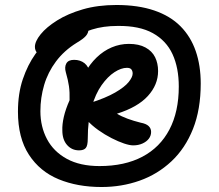

<svg xmlns="http://www.w3.org/2000/svg" viewBox="-20 -897 878 770"><path d="M387 -147Q291 -147 215.5 -178Q140 -209 96 -276.5Q52 -344 52 -449Q52 -522 71.5 -579.5Q91 -637 122 -680.5Q153 -724 187.5 -752.5Q222 -781 253.5 -795Q285 -809 305 -809Q319 -809 327 -803.5Q335 -798 335 -781Q335 -765 324.5 -753Q314 -741 287 -725Q237 -694 204.5 -650.5Q172 -607 157 -556Q142 -505 142 -451Q142 -389 168.5 -339Q195 -289 248 -260Q301 -231 379 -231Q480 -231 551 -268.5Q622 -306 659.5 -377.5Q697 -449 697 -550Q697 -625 672 -679.5Q647 -734 593 -764Q539 -794 452 -793Q394 -793 348.5 -778.5Q303 -764 265.5 -740.5Q228 -717 193 -688Q183 -680 173.5 -676Q164 -672 154 -672Q141 -672 130.5 -683Q120 -694 120 -709Q120 -731 143 -759.5Q166 -788 209 -815Q252 -842 312 -859.5Q372 -877 447 -877Q534 -877 598.5 -855Q663 -833 704 -791.5Q745 -750 765 -692Q785 -634 785 -562Q785 -458 754 -380Q723 -302 667.5 -250Q612 -198 540 -172.5Q468 -147 387 -147ZM297 -294Q268 -294 249 -315.5Q230 -337 230 -374Q229 -398 236 -428.5Q243 -459 259 -495Q260 -527 256.5 -551.5Q253 -576 244 -607Q238 -628 246 -642.5Q254 -657 277 -657Q302 -657 319 -643.5Q336 -630 342 -601L320 -603Q340 -640 367.5 -666.5Q395 -693 428 -707Q461 -721 497 -721Q537 -721 563.5 -706.5Q590 -692 602 -667.5Q614 -643 614 -612Q614 -557 573 -512Q532 -467 449 -441Q467 -430 491.5 -421Q516 -412 544 -405Q566 -401 576 -391.5Q586 -382 586 -368Q586 -353 577 -341Q568 -329 551.5 -321.5Q535 -314 514 -314Q500 -314 477.5 -321.5Q455 -329 427.5 -343Q400 -357 374 -375.5Q348 -394 328 -416Q319 -427 318 -441.5Q317 -456 323 -468.5Q329 -481 341 -484Q404 -504 442 -526Q480 -548 496 -568Q512 -588 512 -602Q512 -612 507 -618.5Q502 -625 489 -625Q466 -625 439 -607.5Q412 -590 387.5 -555.5Q363 -521 347.5 -467.5Q332 -414 332 -341Q332 -313 324 -303.5Q316 -294 297 -294Z"/></svg>

Font: Shantell Sans Medium
Style: Regular
Weight: 500
Designer: Stephen Nixon, Anya Danilova, Shantell Martin
Foundry: Arrow Type
Version: Version 1.011;[c5ecc13dd]